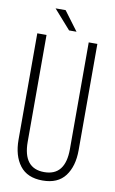

<svg xmlns="http://www.w3.org/2000/svg" viewBox="-93 -885 563 941"><g transform="rotate(10 188.0 -415.0)"><path d="M155 -836 226 -741H189L105 -836ZM337 -171Q337 -91 300.5 -42.5Q264 6 188 6Q112 6 75 -42.5Q38 -91 38 -171V-700H84V-169Q84 -36 189 -36Q294 -36 294 -169V-700H337Z"/></g></svg>

Font: Bebas Neue Book
Style: Regular
Weight: 300
Designer: Ryoichi Tsunekawa
Foundry: Ryoichi Tsunekawa
Version: Version 1.003;PS 001.003;hotconv 1.0.88;makeotf.lib2.5.64775